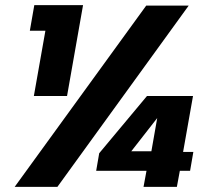

<svg xmlns="http://www.w3.org/2000/svg" viewBox="-20 -724 826 744"><path d="M36.9 0H202.5L711.2 -702.3H546.6ZM689.5 -135.2 727.9 -351.9H549.5L364.4 -130.2L352.7 -62.2H547.7L536.2 0H665.4L676.9 -62.2H716.6L729.2 -135.2ZM488.7 -137.8 589.2 -266.5 566.6 -137.8ZM111.2 -352H239.8L301.8 -704H112.9L95.6 -604.8H155.9Z"/></svg>

Font: Poppins Devanagari Thin
Style: Italic
Weight: 100
Italic angle: -10°
Designer: Ninad Kale (Devanagari), Jonny Pinhorn (Latin)
Foundry: Indian Type Foundry
Version: 4.005